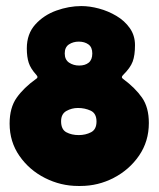

<svg xmlns="http://www.w3.org/2000/svg" viewBox="-20 -616 531 643"><path d="M12.2 -202.1Q12.2 -255.4 35.9 -288.8Q59.6 -322.3 100.6 -351.6Q105.5 -354.5 105.5 -358.4Q105.5 -360.4 102.1 -364.7Q82.5 -386.2 76.2 -405.8Q69.8 -425.3 69.8 -454.1Q69.8 -502.4 98.1 -533.9Q126.5 -565.4 168.7 -580.6Q210.9 -595.7 252.4 -595.7Q280.3 -595.7 311.3 -587.4Q342.3 -579.1 369.9 -562.7Q397.5 -546.4 414.8 -521.7Q432.1 -497.1 432.1 -464.8Q432.1 -430.7 424.3 -409.7Q416.5 -388.7 392.1 -364.7Q388.2 -360.8 388.2 -357.9Q388.2 -354 393.1 -351.1Q432.6 -321.8 455.6 -289.1Q478.5 -256.3 478.5 -204.1Q478.5 -142.6 445.8 -95Q413.1 -47.4 360.8 -20.3Q308.6 6.8 249.5 6.8H241.7Q183.6 6.8 130.9 -19.8Q78.1 -46.4 45.2 -93.8Q12.2 -141.1 12.2 -202.1ZM196.8 -437Q196.8 -416 211.4 -406.2Q226.1 -396.5 245.1 -396.5Q265.1 -396.5 277.1 -406.2Q289.1 -416 289.1 -437Q289.1 -458 276.1 -467.3Q263.2 -476.6 243.7 -476.6Q225.1 -476.6 210.9 -467.3Q196.8 -458 196.8 -437ZM184.6 -210Q184.6 -182.6 202.1 -173.1Q219.7 -163.6 243.7 -163.6Q266.6 -163.6 284.9 -173.1Q303.2 -182.6 303.2 -209Q303.2 -236.3 283.7 -245.4Q264.2 -254.4 241.2 -254.4Q220.2 -254.4 202.4 -244.4Q184.6 -234.4 184.6 -210Z"/></svg>

Font: Belanosima SemiBold
Style: Regular
Weight: 600
Designer: The DocRepair Project, Santiago Orozco
Foundry: Google
Version: Version 2.000